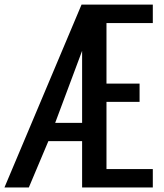

<svg xmlns="http://www.w3.org/2000/svg" viewBox="-71 -830 725 850"><path d="M-51.3 0 290 -809.6H605.5V-728H400.4V-460H546.9V-378.9H400.4V-81.5H605.5V0H292.5V-205.1H143.1L56.6 0ZM173.3 -286.1H292.5V-605Z"/></svg>

Font: Oswald Regular
Style: Regular
Weight: 400
Designer: Vernon Adams
Foundry: Vernon Adams
Version: 3.0; ttfautohint (v0.95) -l 8 -r 50 -G 200 -x 0 -w "G" -W -c